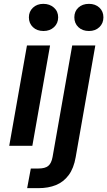

<svg xmlns="http://www.w3.org/2000/svg" viewBox="-20 -757 557 997"><path d="M28 0 120 -521H240L148 0ZM206 -596Q172 -596 151 -616Q130 -636 130 -667Q130 -697 151 -717Q172 -737 205 -737Q238 -737 260 -717.5Q282 -698 282 -667Q282 -636 260.5 -616Q239 -596 206 -596ZM121 220 140 118H180Q214 118 230.5 104.5Q247 91 253 58L355 -521H475L373 59Q363 117 336.5 152.5Q310 188 270.5 204Q231 220 180 220ZM442 -596Q408 -596 387 -616Q366 -636 366 -667Q366 -698 387 -717.5Q408 -737 442 -737Q475 -737 496 -717.5Q517 -698 517 -667Q517 -636 496 -616Q475 -596 442 -596Z"/></svg>

Font: DM Sans 10pt SemiBold
Style: Italic
Weight: 600
Italic angle: -10°
Version: Version 4.004;gftools[0.9.30]